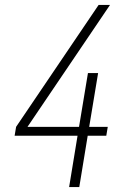

<svg xmlns="http://www.w3.org/2000/svg" viewBox="-20 -755 540 775"><path d="M259 0 293 -207H39L45 -243L378 -735H424L91 -243H299L335 -460H376L340 -243H415L409 -207H334L300 0Z"/></svg>

Font: Iosevka Extralight Oblique
Style: Regular
Weight: 200
Italic angle: -9°
Monospace: yes
Designer: Belleve Invis
Foundry: Belleve Invis
Version: Version 32.5.0; ttfautohint (v1.8.4)